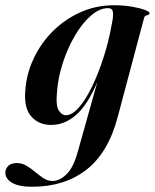

<svg xmlns="http://www.w3.org/2000/svg" viewBox="-88 -468 590 733"><path d="M361.5 -22Q325.5 115 241.8 180Q158 245 34.5 245Q-16 245 -41.8 229.8Q-67.5 214.5 -67.5 191.5Q-67.5 176 -56.2 165.2Q-45 154.5 -23.5 154.5Q-4 154.5 13.2 164.8Q30.5 175 46.8 188.8Q63 202.5 79 212.8Q95 223 112 223Q139.5 223 166 197.2Q192.5 171.5 209 111L283.5 -154.5Q246.5 -68 202.8 -29.5Q159 9 107 9Q60.5 9 31.8 -23Q3 -55 8.5 -122Q13 -186.5 40.8 -245.2Q68.5 -304 114.5 -349.5Q160.5 -395 219.8 -421.5Q279 -448 347 -448Q383 -448 414 -442.8Q445 -437.5 464 -430.5Q483 -423.5 483 -418.5Q483 -411.5 473.5 -409.8Q464 -408 462 -399.5ZM129.5 -116.5Q124.5 -63 136.8 -45.5Q149 -28 163 -28Q187 -28 213 -57.5Q239 -87 263.2 -137Q287.5 -187 307.5 -249.2Q327.5 -311.5 339 -377Q345 -404.5 343.2 -420.8Q341.5 -437 324.5 -437Q292 -437 259 -408.2Q226 -379.5 198.2 -332.2Q170.5 -285 152 -228.5Q133.5 -172 129.5 -116.5Z"/></svg>

Font: Fraunces 144pt S000 SemiBold
Style: Italic
Weight: 600
Italic angle: -16°
Version: Version 1.000; ttfautohint (v1.8.3)